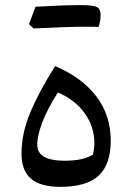

<svg xmlns="http://www.w3.org/2000/svg" viewBox="-20 -724 514 750"><path d="M215.8 5.9Q138.2 5.9 101.1 -25.9Q64 -57.6 64 -124Q64 -201.2 97.2 -282Q130.4 -362.8 195.3 -465.8Q300.3 -421.4 356.4 -347.4Q412.6 -273.4 412.6 -174.3Q412.6 -82 365.5 -38.1Q318.4 5.9 215.8 5.9ZM206.1 -362.8Q167 -301.8 146.2 -248.5Q125.5 -195.3 125.5 -158.2Q125.5 -96.2 232.9 -96.2Q306.2 -96.2 342.8 -120.1Q348.6 -141.6 348.6 -165.5Q348.6 -229 310.8 -281.7Q272.9 -334.5 206.1 -362.8ZM313.5 -619.6Q245.1 -619.6 111.3 -612.8L93.3 -629.4Q100.1 -647.5 106.2 -664.3Q112.3 -681.2 118.7 -697.8Q236.3 -704.1 291.7 -704.1Q347.2 -704.1 360.1 -695.8Q373 -687.5 373 -665.5Q373 -643.6 365.2 -619.1Z"/></svg>

Font: Pinar-DS2-FD Medium
Style: Regular
Weight: 500
Designer: Amin Abedi
Version: Version 3.000